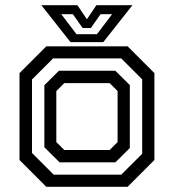

<svg xmlns="http://www.w3.org/2000/svg" viewBox="-20 -718 668 738"><path d="M158 0 55 -103V-437L158 -540H470.5L573.5 -437V-103L470.5 0ZM186.5 -46.5H446L526.5 -127V-413L446 -493.5H184L103 -412.5V-130ZM209 -94 150.5 -152V-390.5L206.5 -446H423.5L479 -391V-149L423.5 -94ZM227 -141.5H401.5L432 -172V-368L401.5 -398.5H227L196.5 -368V-172ZM251 -556 139 -698H277.5L314 -644L350.5 -698H489L377 -556ZM274 -586.5H352.5L411 -663.5H366.5L329.5 -610.5H297.5L260 -663.5H215.5Z"/></svg>

Font: Tourney Medium
Style: Regular
Weight: 500
Designer: Tyler Finck
Foundry: Etcetera Type Co
Version: Version 1.015